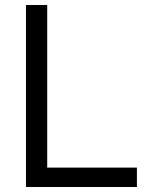

<svg xmlns="http://www.w3.org/2000/svg" viewBox="-20 -749 595 769"><path d="M84 0V-729H169.1V-53.9L149.1 -77.6H528.3V0Z"/></svg>

Font: Mona Sans ExtraLight
Style: Regular
Weight: 200
Designer: Deni Anggara
Foundry: GitHub
Version: Version 2.000